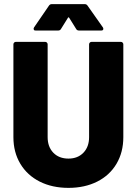

<svg xmlns="http://www.w3.org/2000/svg" viewBox="-20 -903 663 931"><path d="M312 8Q233 8 172.5 -22.5Q112 -53 78.5 -109Q45 -165 45 -238V-688Q45 -693 48.5 -696.5Q52 -700 57 -700H199Q204 -700 207.5 -696.5Q211 -693 211 -688V-238Q211 -191 238.5 -162.5Q266 -134 312 -134Q357 -134 384.5 -162.5Q412 -191 412 -238V-688Q412 -693 415.5 -696.5Q419 -700 424 -700H566Q571 -700 574.5 -696.5Q578 -693 578 -688V-238Q578 -165 545 -109Q512 -53 451.5 -22.5Q391 8 312 8ZM153 -755Q146 -755 144.5 -758Q143 -761 143 -763Q143 -766 145 -770L217 -875Q222 -883 231 -883H391Q400 -883 405 -875L479 -770Q481 -767 481 -763Q481 -755 471 -755H363Q353 -755 349 -763L316 -816Q314 -819 312 -819Q310 -819 309 -816L276 -763Q272 -755 262 -755Z"/></svg>

Font: LinhAnh ExtBd
Style: Regular
Weight: 800
Designer: Jeremy Tribby
Foundry: Tribby Type
Version: Version 1.408